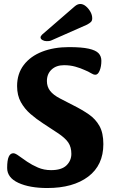

<svg xmlns="http://www.w3.org/2000/svg" viewBox="-20 -933 567 966"><path d="M218 13Q129 13 72.5 -13Q16 -39 16 -88Q16 -127 24 -144.5Q32 -162 47 -162Q57 -162 74.5 -149Q92 -136 116.5 -119.5Q141 -103 171 -90Q201 -77 237 -77Q290 -77 314.5 -101Q339 -125 339 -159Q339 -193 323.5 -216Q308 -239 270 -264L197 -312Q163 -334 133.5 -359.5Q104 -385 85 -419Q66 -453 66 -500Q66 -562 99.5 -606Q133 -650 192 -673Q251 -696 327 -696Q391 -696 426.5 -688Q462 -680 476 -665Q490 -650 490 -627Q490 -599 481.5 -578Q473 -557 460 -557Q450 -557 437.5 -565Q425 -573 405 -581Q386 -590 359.5 -597.5Q333 -605 302 -605Q263 -605 239.5 -583Q216 -561 216 -525Q216 -497 232 -476Q248 -455 283 -437L349 -403Q393 -381 427 -357.5Q461 -334 480.5 -299Q500 -264 500 -208Q500 -102 424 -44.5Q348 13 218 13ZM192 -759Q184 -751 184 -745Q184 -737 193.5 -731.5Q203 -726 214 -726Q221 -726 226.5 -726.5Q232 -727 239 -730L418 -809Q431 -816 437.5 -822.5Q444 -829 444 -841Q444 -858 434.5 -874.5Q425 -891 411.5 -902Q398 -913 384 -913Q370 -913 356 -901Z"/></svg>

Font: Alkatra SemiBold
Style: Regular
Weight: 600
Designer: Suman Bhandary
Version: Version 1.100;gftools[0.9.22]